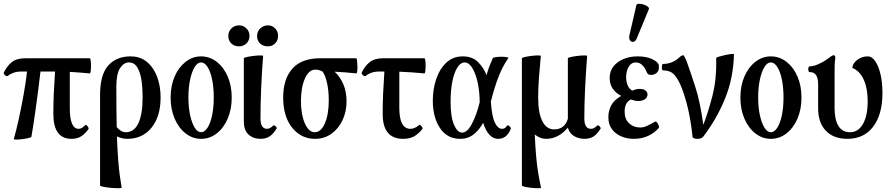

<svg xmlns="http://www.w3.org/2000/svg" viewBox="-24 -723 4710 1015"><path d="M49 12Q63 -37 76.5 -99.5Q90 -162 101.5 -226.5Q113 -291 119 -345H91Q65 -345 46 -338Q27 -331 18 -322Q12 -317 2.5 -325.5Q-7 -334 -3 -341Q13 -374 38.5 -394.5Q64 -415 110 -415H450Q454 -415 455.5 -403Q457 -391 457 -375Q457 -359 455.5 -347Q454 -335 450 -335Q424 -337 397.5 -339.5Q371 -342 345 -343V-152Q345 -42 392 -42Q409 -42 427 -62Q430 -65 434.5 -60.5Q439 -56 442.5 -50Q446 -44 444 -41Q424 -13 403 -1Q382 11 354 11Q258 11 258 -121Q258 -176 260.5 -232.5Q263 -289 267 -345H265H190Q185 -301 177.5 -242.5Q170 -184 161 -121Q152 -58 142 0Q142 3 127.5 6.5Q113 10 94.5 12.5Q76 15 62 15Q48 15 49 12Z M619 268Q620 272 602.5 272Q585 272 562.5 270Q540 268 522.5 264.5Q505 261 505 257V-220Q505 -329 548.5 -377Q592 -425 666 -425Q718 -425 753.5 -395Q789 -365 807 -316Q825 -267 825 -208Q825 -107 777 -48Q729 11 649 11Q621 11 594 -2Q597 75 601 124.5Q605 174 609.5 207Q614 240 619 268ZM591 -264Q591 -200 591.5 -147.5Q592 -95 593 -51Q616 -24 641 -24Q685 -24 707.5 -71.5Q730 -119 730 -210Q730 -256 724 -298Q718 -340 702 -366.5Q686 -393 658 -393Q630 -393 610.5 -362.5Q591 -332 591 -264Z M1039 11Q994 11 957 -18Q920 -47 899 -96.5Q878 -146 878 -207Q878 -269 899 -318Q920 -367 957 -396Q994 -425 1039 -425Q1085 -425 1122 -396Q1159 -367 1180 -318Q1201 -269 1201 -207Q1201 -146 1180 -96.5Q1159 -47 1122 -18Q1085 11 1039 11ZM1039 -24Q1058 -24 1073.5 -48.5Q1089 -73 1097.5 -114.5Q1106 -156 1106 -208Q1106 -260 1097.5 -302Q1089 -344 1073.5 -368.5Q1058 -393 1039 -393Q1020 -393 1005 -368.5Q990 -344 981 -302Q972 -260 972 -208Q972 -156 981 -114.5Q990 -73 1005 -48.5Q1020 -24 1039 -24Z M1353 11Q1315 11 1290 -11.5Q1265 -34 1265 -82V-415Q1265 -418 1280.5 -421.5Q1296 -425 1316.5 -427.5Q1337 -430 1352 -430Q1367 -430 1367 -427Q1360 -340 1356.5 -254.5Q1353 -169 1353 -97Q1353 -42 1388 -42Q1403 -42 1420 -59Q1425 -63 1433 -55.5Q1441 -48 1438 -43Q1420 -14 1400.5 -1.5Q1381 11 1353 11ZM1240 -478Q1214 -478 1198.5 -493.5Q1183 -509 1183 -532Q1183 -557 1199.5 -573Q1216 -589 1240 -589Q1263 -589 1279 -572.5Q1295 -556 1295 -534Q1295 -509 1279 -493.5Q1263 -478 1240 -478ZM1392 -478Q1366 -478 1350.5 -493.5Q1335 -509 1335 -532Q1335 -557 1352 -573Q1369 -589 1392 -589Q1415 -589 1430.5 -573Q1446 -557 1446 -534Q1446 -509 1430.5 -493.5Q1415 -478 1392 -478Z M1641 11Q1568 11 1520.5 -48Q1473 -107 1473 -208Q1473 -305 1521.5 -360Q1570 -415 1669 -415H1859Q1862 -415 1863.5 -403Q1865 -391 1865.5 -375Q1866 -359 1864.5 -347Q1863 -335 1859 -335Q1832 -338 1801 -340.5Q1770 -343 1745 -344Q1775 -316 1791.5 -276.5Q1808 -237 1808 -188Q1808 -132 1786.5 -87Q1765 -42 1727.5 -15.5Q1690 11 1641 11ZM1640 -24Q1673 -24 1693.5 -71Q1714 -118 1714 -193Q1714 -243 1705 -284Q1696 -325 1681 -345Q1662 -355 1643 -355Q1609 -355 1588 -308Q1567 -261 1567 -189Q1567 -118 1587.5 -71Q1608 -24 1640 -24Z M2107 11Q1999 11 1999 -121Q1999 -176 2001.5 -232.5Q2004 -289 2008 -345H1983Q1957 -345 1938 -338Q1919 -331 1910 -322Q1904 -317 1894.5 -325.5Q1885 -334 1889 -341Q1905 -374 1930.5 -394.5Q1956 -415 2002 -415H2219Q2223 -415 2224.5 -403Q2226 -391 2226 -375Q2226 -359 2224.5 -347Q2223 -335 2219 -335Q2186 -338 2153 -340.5Q2120 -343 2087 -344V-152Q2087 -42 2146 -42Q2168 -42 2192 -62Q2195 -65 2200 -60.5Q2205 -56 2208 -50Q2211 -44 2209 -41Q2186 -13 2163 -1Q2140 11 2107 11Z M2408 11Q2340 11 2302 -46Q2264 -103 2264 -191Q2264 -250 2281.5 -303.5Q2299 -357 2334.5 -391Q2370 -425 2423 -425Q2472 -425 2502 -396Q2532 -367 2548 -326Q2555 -351 2563 -372Q2571 -393 2581 -415Q2583 -419 2596.5 -421Q2610 -423 2626.5 -423Q2643 -423 2654.5 -421Q2666 -419 2663 -416Q2646 -391 2631 -361.5Q2616 -332 2601.5 -290.5Q2587 -249 2571 -187V-185Q2576 -108 2592 -75Q2608 -42 2630 -42Q2647 -42 2656 -58Q2660 -64 2669 -56Q2678 -48 2676 -42Q2656 11 2609 11Q2583 11 2563 -11Q2543 -33 2530 -74Q2511 -38 2481 -13.5Q2451 11 2408 11ZM2358 -186Q2358 -105 2376 -63.5Q2394 -22 2419 -22Q2446 -22 2470.5 -68Q2495 -114 2512 -183Q2511 -196 2511 -210Q2509 -256 2498.5 -298Q2488 -340 2471 -366.5Q2454 -393 2432 -393Q2411 -393 2394 -366.5Q2377 -340 2367.5 -293Q2358 -246 2358 -186Z M2836 269Q2837 272 2821.5 272Q2806 272 2786 270Q2766 268 2750.5 264.5Q2735 261 2735 257V-415Q2735 -418 2750 -421.5Q2765 -425 2785 -427.5Q2805 -430 2820.5 -430Q2836 -430 2835 -427Q2830 -374 2825.5 -316.5Q2821 -259 2821 -207Q2821 -126 2843 -82.5Q2865 -39 2905 -39Q2961 -39 2978 -95V-415Q2978 -418 2993.5 -421.5Q3009 -425 3029.5 -427.5Q3050 -430 3065 -430Q3080 -430 3080 -427Q3073 -340 3069 -254.5Q3065 -169 3065 -97Q3065 -42 3100 -42Q3116 -42 3133 -59Q3138 -63 3145.5 -55.5Q3153 -48 3151 -43Q3133 -14 3113.5 -1.5Q3094 11 3066 11Q3036 11 3011 -3.5Q2986 -18 2978 -48Q2928 11 2863 11Q2831 11 2803 -12Q2806 56 2810.5 105.5Q2815 155 2821.5 193.5Q2828 232 2836 269Z M3326 11Q3292 11 3261.5 -1.5Q3231 -14 3211.5 -39.5Q3192 -65 3192 -103Q3192 -138 3207.5 -166.5Q3223 -195 3260 -216Q3231 -231 3215 -254.5Q3199 -278 3199 -311Q3199 -347 3219.5 -372.5Q3240 -398 3273.5 -411.5Q3307 -425 3347 -425Q3390 -425 3419 -412.5Q3448 -400 3457 -384Q3459 -381 3459 -375.5Q3459 -370 3459 -364Q3459 -347 3446.5 -337Q3434 -327 3419 -327Q3401 -327 3396 -339Q3375 -393 3337 -393Q3313 -393 3299.5 -370Q3286 -347 3286 -315Q3286 -290 3295 -270Q3304 -250 3320 -244Q3328 -248 3337.5 -250.5Q3347 -253 3357 -253Q3378 -253 3388.5 -244.5Q3399 -236 3399 -223Q3399 -209 3386 -199Q3373 -189 3350 -189Q3339 -189 3329.5 -191.5Q3320 -194 3311 -197Q3296 -190 3287 -174.5Q3278 -159 3278 -133Q3278 -93 3302 -71Q3326 -49 3360 -49Q3378 -49 3395.5 -57Q3413 -65 3437 -79Q3443 -83 3449 -76Q3455 -69 3458 -60Q3461 -51 3459 -47Q3437 -21 3403 -5Q3369 11 3326 11ZM3343 -522Q3336 -504 3325 -502Q3314 -500 3307 -509Q3300 -518 3303 -535L3340 -695Q3342 -703 3353.5 -703Q3365 -703 3378.5 -699Q3392 -695 3400.5 -688Q3409 -681 3406 -674Z M3662 11Q3652 11 3644.5 8Q3637 5 3637 0Q3628 -89 3610.5 -159.5Q3593 -230 3572 -277Q3555 -315 3535.5 -333Q3516 -351 3481 -351Q3477 -351 3475.5 -359.5Q3474 -368 3475.5 -376.5Q3477 -385 3481 -385Q3531 -385 3569 -421Q3580 -431 3589 -431Q3590 -431 3596 -420.5Q3602 -410 3607 -396Q3625 -346 3651.5 -264.5Q3678 -183 3694 -63Q3719 -127 3742 -215.5Q3765 -304 3762 -416Q3762 -419 3776.5 -423.5Q3791 -428 3809.5 -432Q3828 -436 3842 -437.5Q3856 -439 3856 -436Q3853 -310 3809 -202Q3765 -94 3694 -1Q3685 11 3662 11Z M4051 11Q4006 11 3969 -18Q3932 -47 3911 -96.5Q3890 -146 3890 -207Q3890 -269 3911 -318Q3932 -367 3969 -396Q4006 -425 4051 -425Q4097 -425 4134 -396Q4171 -367 4192 -318Q4213 -269 4213 -207Q4213 -146 4192 -96.5Q4171 -47 4134 -18Q4097 11 4051 11ZM4051 -24Q4070 -24 4085.5 -48.5Q4101 -73 4109.5 -114.5Q4118 -156 4118 -208Q4118 -260 4109.5 -302Q4101 -344 4085.5 -368.5Q4070 -393 4051 -393Q4032 -393 4017 -368.5Q4002 -344 3993 -302Q3984 -260 3984 -208Q3984 -156 3993 -114.5Q4002 -73 4017 -48.5Q4032 -24 4051 -24Z M4456 11Q4383 11 4342 -31.5Q4301 -74 4301 -151V-277Q4301 -309 4290.5 -325.5Q4280 -342 4256 -342Q4251 -342 4249.5 -349.5Q4248 -357 4249.5 -364.5Q4251 -372 4256 -372Q4276 -372 4305 -385Q4334 -398 4362 -420Q4376 -431 4383 -431Q4392 -431 4392 -417Q4389 -398 4388.5 -378.5Q4388 -359 4388 -339V-152Q4388 -90 4408.5 -57Q4429 -24 4469 -24Q4513 -24 4538 -67.5Q4563 -111 4563 -189Q4563 -256 4542 -302Q4521 -348 4482 -364Q4482 -385 4506 -405Q4530 -425 4564 -425Q4585 -425 4602.5 -400Q4620 -375 4630.5 -331.5Q4641 -288 4641 -231Q4641 -118 4592 -53.5Q4543 11 4456 11Z"/></svg>

Font: Junicode Two Beta Condensed Medium
Style: Regular
Weight: 500
Width: 3
Designer: Peter S. Baker
Foundry: Briery Creek Software
Version: Version 1.053; ttfautohint (v1.8.4)